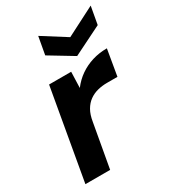

<svg xmlns="http://www.w3.org/2000/svg" viewBox="-181 -843 845 941"><g transform="rotate(-30 241.0 -372.5)"><path d="M22 0 112 -512H237L234 -422Q259 -455 291.5 -477.5Q324 -500 363 -512Q402 -524 446 -524L421 -377H362Q334 -377 308.5 -370.5Q283 -364 262 -349Q241 -334 226.5 -309Q212 -284 206 -246L162 0ZM482 -745 464 -645 301 -564 167 -645 185 -745 318 -661Z"/></g></svg>

Font: DM Sans 12pt ExtraBold
Style: Italic
Weight: 800
Italic angle: -10°
Version: Version 4.004;gftools[0.9.30]